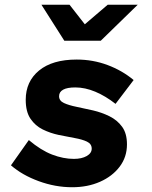

<svg xmlns="http://www.w3.org/2000/svg" viewBox="-20 -775 640 806"><path d="M283 11Q212 11 142.5 -14.5Q73 -40 26 -81L101 -187Q152 -144 199 -126Q246 -108 290 -108Q323 -108 344 -120Q365 -132 365 -151Q365 -171 345 -180.5Q325 -190 293.5 -195.5Q262 -201 226.5 -208.5Q191 -216 159.5 -231.5Q128 -247 108 -276.5Q88 -306 88 -356Q88 -433 144 -479Q200 -525 302 -525Q370 -525 431.5 -502Q493 -479 541 -439L465 -339Q423 -372 380 -390Q337 -408 296 -408Q262 -408 245 -398.5Q228 -389 228 -371Q228 -352 248.5 -342.5Q269 -333 301.5 -326.5Q334 -320 370.5 -311.5Q407 -303 439.5 -287Q472 -271 492.5 -243Q513 -215 513 -169Q513 -116 482.5 -75.5Q452 -35 400 -12Q348 11 283 11ZM250 -604 154 -755H272L336 -673L432 -755H558L403 -604Z"/></svg>

Font: Red Hat Mono
Style: Italic
Weight: 400
Italic angle: -12°
Monospace: yes
Designer: Pentagram, MCKL
Foundry: MCKL
Version: Version 1.030